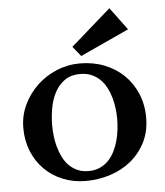

<svg xmlns="http://www.w3.org/2000/svg" viewBox="-52 -751 700 816"><g transform="rotate(-5 298.0 -343.5)"><path d="M560.1 -228Q560.1 -168.9 536.9 -123.3Q513.7 -77.6 475.3 -46.1Q437 -14.6 386.7 1.7Q336.4 18.1 282.2 18.1Q228.5 18.1 183.3 -0.5Q138.2 -19 105.5 -52Q72.8 -85 54.4 -130.1Q36.1 -175.3 36.1 -229Q36.1 -281.7 57.9 -327.6Q79.6 -373.5 116 -408Q152.3 -442.4 199.7 -462.2Q247.1 -481.9 298.8 -481.9Q355 -481.9 402.8 -463.4Q450.7 -444.8 485.6 -411.1Q520.5 -377.4 540.3 -330.8Q560.1 -284.2 560.1 -228ZM437 -232.9Q437 -254.9 434.1 -278.6Q431.2 -302.2 424.6 -325Q418 -347.7 407.5 -367.9Q397 -388.2 381.3 -403.6Q365.7 -418.9 344.7 -428Q323.7 -437 296.9 -437Q255.9 -437 229 -417.2Q202.1 -397.5 186.8 -366.9Q171.4 -336.4 165.3 -299.8Q159.2 -263.2 159.2 -230Q159.2 -208 161.9 -184.3Q164.6 -160.6 170.9 -137.7Q177.2 -114.7 187.5 -94Q197.8 -73.2 213.1 -57.4Q228.5 -41.5 249.3 -32.2Q270 -22.9 296.9 -22.9Q324.2 -22.9 345.2 -32.5Q366.2 -42 381.6 -57.9Q397 -73.7 407.7 -95Q418.5 -116.2 424.8 -139.4Q431.2 -162.6 434.1 -186.8Q437 -210.9 437 -232.9ZM516.1 -608.4 308.1 -512.7 273.9 -554.7 444.8 -704.6Z"/></g></svg>

Font: Original Surfer
Style: Regular
Weight: 400
Designer: Astigmatic (AOETI)
Foundry: Astigmatic (AOETI)
Version: Version 1.001